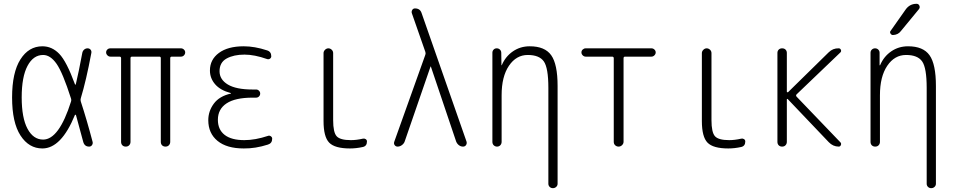

<svg xmlns="http://www.w3.org/2000/svg" viewBox="-20 -775 5040 1015"><path d="M208 -484.4Q156.2 -484.4 125.5 -426.8Q94.7 -369.1 94.7 -260.3Q94.7 -151.4 125.5 -94.2Q156.2 -37.1 208 -37.1Q292 -37.1 355.5 -238.3Q358.4 -246.1 355.5 -253.9Q311.5 -391.6 278.8 -438Q246.1 -484.4 208 -484.4ZM204.1 9.8Q132.8 9.8 88.4 -58.6Q43.9 -127 43.9 -259.8Q43.9 -391.6 87.9 -460.9Q131.8 -530.3 204.1 -530.3Q254.9 -530.3 293.5 -490.2Q332 -450.2 376 -330.1Q378.9 -324.2 380.9 -330.1Q396.5 -395.5 415 -495.1Q417 -505.9 424.8 -512.7Q432.6 -519.5 442.9 -519.5Q453.1 -519.5 459 -512.2Q464.8 -504.9 462.9 -495.1Q435.5 -348.6 407.2 -255.9Q404.3 -247.1 407.2 -238.3Q439.5 -139.6 469.7 -24.4Q471.7 -15.6 466.3 -7.8Q460.9 0 451.2 0Q426.8 0 419.9 -25.4Q391.6 -131.8 381.8 -166Q380.9 -168 378.9 -168.5Q377 -168.9 376 -167Q303.7 9.8 204.1 9.8Z M563.5 -475.6Q554.7 -475.6 547.9 -482.4Q541 -489.3 541 -498Q541 -506.8 547.4 -513.2Q553.7 -519.5 563.5 -519.5H936.5Q945.3 -519.5 952.1 -513.2Q959 -506.8 959 -498Q959 -489.3 952.6 -482.4Q946.3 -475.6 936.5 -475.6H888.7Q879.9 -475.6 879.9 -467.8V-25.4Q879.9 -14.6 873 -7.3Q866.2 0 855 0Q843.8 0 836.9 -6.8Q830.1 -13.7 830.1 -25.4V-467.8Q830.1 -475.6 822.3 -475.6H678.7Q669.9 -475.6 669.9 -467.8V-25.4Q669.9 -14.6 663.1 -7.3Q656.2 0 645 0Q633.8 0 627 -6.8Q620.1 -13.7 620.1 -25.4V-467.8Q620.1 -475.6 611.3 -475.6Z M1200.2 -280.3Q1201.2 -280.3 1201.2 -281.2Q1201.2 -283.2 1199.2 -283.2Q1144.5 -297.9 1117.2 -329.6Q1089.8 -361.3 1089.8 -402.3Q1089.8 -460 1137.2 -495.1Q1184.6 -530.3 1268.6 -530.3Q1326.2 -530.3 1391.6 -508.8Q1414.1 -502 1414.1 -477.5Q1414.1 -469.7 1407.2 -464.8Q1400.4 -460 1391.6 -462.9Q1325.2 -486.3 1272.5 -486.3Q1215.8 -486.3 1178.2 -465.8Q1140.6 -445.3 1140.6 -398.4Q1140.6 -354.5 1184.6 -328.1Q1228.5 -301.8 1315.4 -301.8H1334Q1342.8 -301.8 1349.1 -295.4Q1355.5 -289.1 1355.5 -280.3Q1355.5 -271.5 1349.1 -265.1Q1342.8 -258.8 1334 -258.8H1315.4Q1223.6 -258.8 1177.7 -228.5Q1131.8 -198.2 1131.8 -141.6Q1131.8 -89.8 1167.5 -62Q1203.1 -34.2 1271.5 -34.2Q1329.1 -34.2 1396.5 -56.6Q1404.3 -59.6 1411.6 -54.7Q1418.9 -49.8 1418.9 -42Q1418.9 -17.6 1396.5 -10.7Q1330.1 10.7 1268.6 9.8Q1178.7 9.8 1129.9 -30.3Q1081.1 -70.3 1081.1 -139.6Q1081.1 -187.5 1110.4 -227.1Q1139.6 -266.6 1200.2 -280.3Z M1830.1 9.8Q1750 9.8 1720.2 -21Q1690.4 -51.8 1690.4 -134.8V-494.1Q1690.4 -503.9 1698.2 -511.7Q1706.1 -519.5 1715.8 -519.5Q1725.6 -519.5 1733.4 -512.2Q1741.2 -504.9 1741.2 -494.1V-139.6Q1741.2 -75.2 1759.8 -54.7Q1778.3 -34.2 1835 -34.2Q1864.3 -34.2 1898.4 -42Q1906.2 -43.9 1913.1 -39.6Q1919.9 -35.2 1919.9 -27.3Q1919.9 -2.9 1898.4 2Q1863.3 9.8 1830.1 9.8Z M2082 0Q2072.3 0 2066.4 -7.8Q2060.5 -15.6 2064.5 -26.4L2228.5 -485.4Q2231.4 -493.2 2228.5 -501L2157.2 -705.1Q2154.3 -713.9 2159.2 -722.2Q2164.1 -730.5 2173.8 -730.5Q2201.2 -730.5 2209 -705.1L2446.3 -26.4Q2449.2 -16.6 2443.8 -8.3Q2438.5 0 2427.7 0Q2416 0 2406.2 -7.3Q2396.5 -14.6 2391.6 -26.4L2257.8 -422.9Q2257.8 -423.8 2256.8 -423.8Q2255.9 -423.8 2255.9 -422.9L2119.1 -26.4Q2115.2 -15.6 2104.5 -7.8Q2093.8 0 2082 0Z M2607.4 0Q2597.7 0 2590.3 -6.8Q2583 -13.7 2583 -25.4V-496.1Q2583 -505.9 2589.4 -512.7Q2595.7 -519.5 2606 -519.5Q2616.2 -519.5 2623 -512.7Q2629.9 -505.9 2629.9 -496.1L2630.9 -430.7Q2630.9 -429.7 2631.8 -429.7Q2632.8 -429.7 2632.8 -430.7Q2652.3 -476.6 2691.4 -503.4Q2730.5 -530.3 2780.3 -530.3Q2860.4 -530.3 2894 -482.9Q2927.7 -435.5 2927.7 -320.3V196.3Q2927.7 206.1 2920.4 212.9Q2913.1 219.7 2902.8 219.7Q2892.6 219.7 2885.7 212.9Q2878.9 206.1 2878.9 196.3V-310.5Q2878.9 -416 2855 -450.2Q2831.1 -484.4 2770 -484.4Q2709 -484.4 2670.4 -427.2Q2631.8 -370.1 2631.8 -271.5V-25.4Q2631.8 -14.6 2625 -7.3Q2618.2 0 2607.4 0Z M3076.2 -475.6Q3067.4 -475.6 3060.5 -482.4Q3053.7 -489.3 3053.7 -498Q3053.7 -506.8 3060.5 -513.2Q3067.4 -519.5 3076.2 -519.5H3423.8Q3432.6 -519.5 3439.5 -513.2Q3446.3 -506.8 3446.3 -498Q3446.3 -489.3 3439.5 -482.4Q3432.6 -475.6 3423.8 -475.6H3284.2Q3276.4 -475.6 3276.4 -466.8V-25.4Q3276.4 -15.6 3268.6 -7.8Q3260.7 0 3250 0Q3240.2 0 3232.4 -6.8Q3224.6 -13.7 3224.6 -25.4V-466.8Q3224.6 -475.6 3215.8 -475.6Z M3830.1 9.8Q3750 9.8 3720.2 -21Q3690.4 -51.8 3690.4 -134.8V-494.1Q3690.4 -503.9 3698.2 -511.7Q3706.1 -519.5 3715.8 -519.5Q3725.6 -519.5 3733.4 -512.2Q3741.2 -504.9 3741.2 -494.1V-139.6Q3741.2 -75.2 3759.8 -54.7Q3778.3 -34.2 3835 -34.2Q3864.3 -34.2 3898.4 -42Q3906.2 -43.9 3913.1 -39.6Q3919.9 -35.2 3919.9 -27.3Q3919.9 -2.9 3898.4 2Q3863.3 9.8 3830.1 9.8Z M4089.8 -25.4V-495.1Q4089.8 -505.9 4096.7 -512.7Q4103.5 -519.5 4114.7 -519.5Q4126 -519.5 4132.8 -512.7Q4139.6 -505.9 4139.6 -495.1V-291Q4139.6 -289.1 4141.6 -287.6Q4143.6 -286.1 4146.5 -288.1L4360.4 -498Q4382.8 -520.5 4414.1 -519.5Q4421.9 -519.5 4425.3 -511.7Q4428.7 -503.9 4422.9 -498L4191.4 -276.4Q4185.5 -270.5 4191.4 -263.7L4422.9 -22.5Q4428.7 -16.6 4425.3 -8.3Q4421.9 0 4414.1 0Q4383.8 0 4361.3 -23.4L4144.5 -251Q4143.6 -252.9 4141.6 -252Q4139.6 -251 4139.6 -249V-25.4Q4139.6 -14.6 4132.8 -7.3Q4126 0 4114.7 0Q4103.5 0 4096.7 -6.8Q4089.8 -13.7 4089.8 -25.4Z M4582 -25.4V-496.1Q4582 -505.9 4588.9 -512.7Q4595.7 -519.5 4606 -519.5Q4616.2 -519.5 4623 -512.7Q4629.9 -505.9 4629.9 -496.1V-430.7Q4629.9 -429.7 4631.8 -429.7Q4632.8 -429.7 4632.8 -430.7Q4652.3 -476.6 4691.4 -503.4Q4730.5 -530.3 4780.3 -530.3Q4860.4 -530.3 4894 -482.9Q4927.7 -435.5 4927.7 -320.3V196.3Q4927.7 206.1 4920.4 212.9Q4913.1 219.7 4902.8 219.7Q4892.6 219.7 4885.7 212.9Q4878.9 206.1 4878.9 196.3V-310.5Q4878.9 -416 4855 -450.2Q4831.1 -484.4 4770 -484.4Q4709 -484.4 4670.4 -427.2Q4631.8 -370.1 4631.8 -271.5V-25.4Q4631.8 -14.6 4625 -7.3Q4618.2 0 4606.9 0Q4595.7 0 4588.9 -6.8Q4582 -13.7 4582 -25.4ZM4767.6 -724.6Q4789.1 -754.9 4825.2 -754.9Q4835.9 -754.9 4840.3 -745.1Q4844.7 -735.4 4837.9 -726.6L4742.2 -610.4Q4727.5 -590.8 4700.2 -589.8Q4692.4 -589.8 4687.5 -597.7Q4682.6 -605.5 4688.5 -612.3Z"/></svg>

Font: Rounded-X Mgen+ 1m light
Style: Regular
Weight: 200
Designer: [Source Han Sans]
Ryoko NISHIZUKA  (kana & ideographs); Paul D. Hunt (Latin, Greek & Cyrillic); Wenlong ZHANG  (bopomofo
Version: Version 1.059.20150602